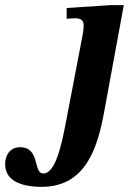

<svg xmlns="http://www.w3.org/2000/svg" viewBox="-199 -496 537 746"><path d="M-37 230C139 230 182 69 207 -68L282 -476H230L60 -465V-423C60 -423 77 -425 94 -425C121 -425 126 -411 126 -398C126 -381 123 -365 123 -365L58 -26C39 76 15 178 -31 178C-71 178 -42 76 -121 76C-160 76 -179 107 -179 142C-179 206 -117 230 -37 230Z"/></svg>

Font: STIX Two Text
Style: Bold Italic
Weight: 700
Italic angle: -12°
Designer: Ross Mills, John Hudson & Paul Hanslow, Tiro Typeworks Ltd; with prior portions MicroPress Inc. and Coen Hoffman, Elsevi
Foundry: Tiro Typeworks Ltd
Version: Version 2.13 b171